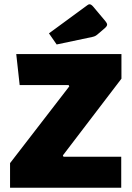

<svg xmlns="http://www.w3.org/2000/svg" viewBox="-20 -878 619 898"><path d="M27 0V-115L304 -474L301 -480H72L56 -625H548V-510L274 -151L277 -145H547V0ZM245 -670 209 -722 389 -854Q394 -858 399 -858Q406 -858 415 -848L473 -779Q481 -769 481 -763Q481 -756 471 -747L436 -717Q430 -712 425 -709.5Q420 -707 411 -705Z"/></svg>

Font: Changa
Style: Bold
Weight: 700
Designer: Eduardo Rodriguez Tunni
Foundry: Eduardo Rodriguez Tunni
Version: Version 3.002; ttfautohint (v1.8.2)